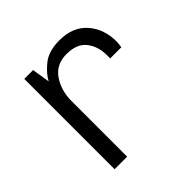

<svg xmlns="http://www.w3.org/2000/svg" viewBox="-141 -644 768 768"><g transform="rotate(-45 242.5 -260.5)"><path d="M455 -356Q455 -344 452 -326H389V-344Q389 -394 362.5 -428Q336 -462 278 -462Q219 -462 189 -418Q159 -374 159 -315V0H88V-511H138L150 -435Q165 -464 200 -492.5Q235 -521 297 -521Q372 -521 413.5 -474Q455 -427 455 -356Z"/></g></svg>

Font: Chivo Light
Style: Regular
Weight: 300
Designer: Hector Gatti
Foundry: Omnibus-Type
Version: Version 1.007